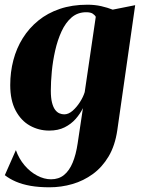

<svg xmlns="http://www.w3.org/2000/svg" viewBox="-28 -544 604 816"><path d="M470.5 9.5Q461 74.5 433.8 120.5Q406.5 166.5 366.8 195.5Q327 224.5 279.8 238.2Q232.5 252 182.5 252Q137 252 101.8 245.8Q66.5 239.5 39.8 228Q13 216.5 -7.5 200.5L39.5 94Q52.5 130.5 76.2 158.5Q100 186.5 129.8 202.2Q159.5 218 189 218Q221.5 218 244 199.8Q266.5 181.5 280.8 147.2Q295 113 302 65.5L324.5 -84.5Q312.5 -60 293.2 -38.2Q274 -16.5 246.5 -2.8Q219 11 181 11Q137 11 99.2 -10Q61.5 -31 38.5 -74.2Q15.5 -117.5 15.5 -182.5Q15.5 -237.5 28.8 -288.2Q42 -339 68.8 -381.8Q95.5 -424.5 134.8 -456.5Q174 -488.5 226.2 -506.2Q278.5 -524 343.5 -524Q375 -524 402.2 -517.8Q429.5 -511.5 451 -503L546.5 -522ZM379 -472.5Q375.5 -479.5 366.2 -485.8Q357 -492 338.5 -492Q302 -492 276.2 -469.8Q250.5 -447.5 233.5 -410.5Q216.5 -373.5 206.5 -329.2Q196.5 -285 192.2 -240.2Q188 -195.5 188 -158.5Q188 -128 193 -108.2Q198 -88.5 206.2 -77.5Q214.5 -66.5 224.8 -62.2Q235 -58 245 -58Q263 -58 280.5 -73.2Q298 -88.5 312 -110.5Q326 -132.5 332 -152.5Z"/></svg>

Font: Merriweather 120pt Black
Style: Italic
Weight: 900
Italic angle: -7.8°
Version: Version 2.101